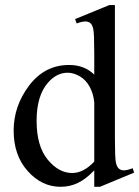

<svg xmlns="http://www.w3.org/2000/svg" viewBox="-20 -714 542 748"><path d="M347.2 -50.3Q314.5 -16.1 283.2 -1.2Q252 13.7 215.8 13.7Q142.6 13.7 87.9 -47.6Q33.2 -108.9 33.2 -205.1Q33.2 -301.3 93.8 -381.1Q154.3 -460.9 249.5 -460.9Q308.6 -460.9 347.2 -423.3V-505.9Q347.2 -582.5 343.5 -600.1Q339.8 -617.7 332 -624Q324.2 -630.4 312.5 -630.4Q299.8 -630.4 278.8 -622.6L272.5 -639.6L405.8 -694.3H427.7V-177.2Q427.7 -98.6 431.4 -81.3Q435.1 -64 443.1 -57.1Q451.2 -50.3 461.9 -50.3Q475.1 -50.3 497.1 -58.6L502.4 -41.5L369.6 13.7H347.2ZM347.2 -84.5V-314.9Q344.2 -348.1 329.6 -375.5Q314.9 -402.8 290.8 -416.7Q266.6 -430.7 243.7 -430.7Q200.7 -430.7 167 -392.1Q122.6 -341.3 122.6 -243.7Q122.6 -145 165.5 -92.5Q208.5 -40 261.2 -40Q305.7 -40 347.2 -84.5Z"/></svg>

Font: Jameel Khushkhat-L
Style: Regular
Weight: 400
Version: Version 3.5